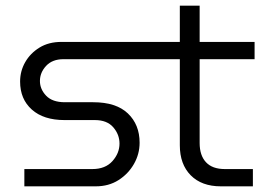

<svg xmlns="http://www.w3.org/2000/svg" viewBox="-20 -658 956 678"><path d="M66 0V-61H306Q352 -61 377 -89Q402 -117 402 -151Q402 -183 380 -208.5Q358 -234 315 -234H208Q134 -234 92.5 -271Q51 -308 51 -370Q51 -407 69 -438.5Q87 -470 119.5 -490Q152 -510 197 -510H615V-638H685V-510H879V-449H685V-153Q685 -109 707.5 -85Q730 -61 774 -61H873V0H760Q692 0 653.5 -39Q615 -78 615 -145V-449H204Q165 -449 143 -425.5Q121 -402 121 -372Q121 -343 143 -320Q165 -297 209 -297H309Q390 -297 431.5 -257.5Q473 -218 473 -154Q473 -114 453 -79Q433 -44 398.5 -22Q364 0 318 0Z"/></svg>

Font: MuseoModerno Light
Style: Regular
Weight: 300
Designer: Pablo Cosgaya, Héctor Gatti, Marcela Romero, and the Authors of The MuseoModerno Project.
Foundry: Omnibus-Type Team
Version: Version 1.001